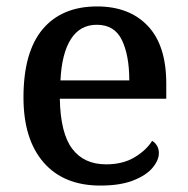

<svg xmlns="http://www.w3.org/2000/svg" viewBox="-20 -567 585 597"><path d="M292 10Q178 10 115.5 -62Q53 -134 53 -264Q53 -405 112.5 -476Q172 -547 282 -547Q382 -547 439.5 -486.5Q497 -426 497 -307V-260H166Q168 -153 204.5 -104.5Q241 -56 310 -56Q362 -56 398.5 -78Q435 -100 453 -129Q461 -125 467.5 -115Q474 -105 474 -91Q474 -69 454.5 -45.5Q435 -22 394.5 -6Q354 10 292 10ZM382 -317Q382 -395 359 -442.5Q336 -490 281 -490Q229 -490 200.5 -445.5Q172 -401 168 -317Z"/></svg>

Font: Noto Serif NP Hmong Medium
Style: Regular
Weight: 500
Designer: Dalton Maag Ltd
Foundry: Dalton Maag Ltd
Version: Version 1.001; ttfautohint (v1.8.4.7-5d5b)